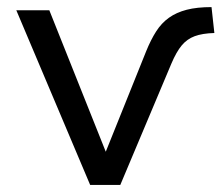

<svg xmlns="http://www.w3.org/2000/svg" viewBox="-20 -521 630 541"><path d="M234 0 26 -492H119L283 -81H273L392 -377Q405 -409 420 -432.5Q435 -456 456 -471Q477 -486 506 -493.5Q535 -501 576 -501L584 -428Q550 -427 528.5 -419Q507 -411 492 -393Q477 -375 463 -342L319 0Z"/></svg>

Font: Nunito Sans 9pt
Style: Regular
Weight: 400
Version: Version 3.101;gftools[0.9.27]